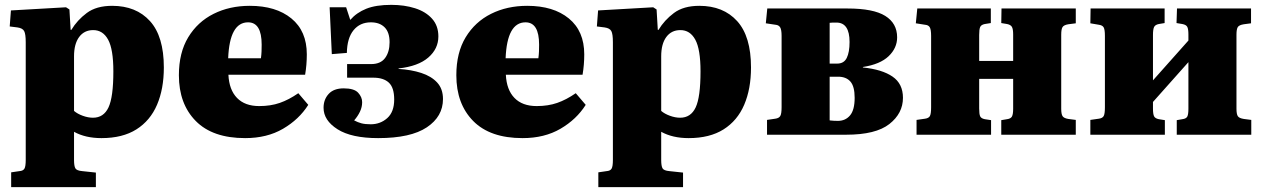

<svg xmlns="http://www.w3.org/2000/svg" viewBox="-20 -555 5204 791"><path d="M26 216V155L60 150Q75 149 80.5 140Q86 131 86 104V-381Q86 -415 79.5 -427Q73 -439 52 -442L20 -446L25 -512L252 -525L266 -516L271 -432H274Q298 -472 337.5 -501.5Q377 -531 442 -531Q541 -531 598 -468Q655 -405 655 -277Q655 -189 627 -123.5Q599 -58 542 -22Q485 14 398 14Q332 14 285 -12V104Q285 129 290.5 138.5Q296 148 319 150L375 156V216ZM363 -70Q407 -70 427 -112.5Q447 -155 447 -261Q447 -352 425.5 -391.5Q404 -431 364 -431Q327 -431 306 -402.5Q285 -374 285 -323V-98Q299 -86 321 -78Q343 -70 363 -70Z M990 14Q856 14 786.5 -56.5Q717 -127 717 -245Q717 -338 755.5 -401.5Q794 -465 860 -498Q926 -531 1009 -531Q1117 -531 1180.5 -479Q1244 -427 1244 -331Q1244 -288 1237 -247H921Q924 -185 956.5 -151.5Q989 -118 1048 -118Q1095 -118 1132.5 -131Q1170 -144 1209 -171L1250 -123Q1212 -63 1146 -24.5Q1080 14 990 14ZM920 -315H1055Q1057 -330 1057.5 -343.5Q1058 -357 1058 -371Q1058 -463 1002 -463Q926 -463 920 -315Z M1538 14Q1428 14 1370.5 -22.5Q1313 -59 1313 -111Q1313 -145 1334 -168Q1355 -191 1396 -191Q1439 -191 1455.5 -173Q1472 -155 1472 -134Q1472 -114 1463 -95Q1454 -76 1439 -59Q1454 -51 1469 -47Q1484 -43 1507 -43Q1547 -43 1575.5 -68.5Q1604 -94 1604 -145Q1604 -194 1582 -214.5Q1560 -235 1518 -235H1410V-291H1509Q1548 -291 1566.5 -316Q1585 -341 1585 -381Q1585 -422 1564.5 -442.5Q1544 -463 1508 -463Q1463 -463 1436.5 -430.5Q1410 -398 1409 -337L1347 -332L1338 -525H1406L1423 -473Q1449 -503 1489 -519Q1529 -535 1592 -535Q1646 -535 1690 -521Q1734 -507 1760 -478Q1786 -449 1786 -405Q1786 -354 1744.5 -318Q1703 -282 1622 -273V-271Q1674 -268 1715.5 -254.5Q1757 -241 1781 -215Q1805 -189 1805 -147Q1805 -75 1738.5 -30.5Q1672 14 1538 14Z M2133 14Q1999 14 1929.5 -56.5Q1860 -127 1860 -245Q1860 -338 1898.5 -401.5Q1937 -465 2003 -498Q2069 -531 2152 -531Q2260 -531 2323.5 -479Q2387 -427 2387 -331Q2387 -288 2380 -247H2064Q2067 -185 2099.5 -151.5Q2132 -118 2191 -118Q2238 -118 2275.5 -131Q2313 -144 2352 -171L2393 -123Q2355 -63 2289 -24.5Q2223 14 2133 14ZM2063 -315H2198Q2200 -330 2200.5 -343.5Q2201 -357 2201 -371Q2201 -463 2145 -463Q2069 -463 2063 -315Z M2445 216V155L2479 150Q2494 149 2499.5 140Q2505 131 2505 104V-381Q2505 -415 2498.5 -427Q2492 -439 2471 -442L2439 -446L2444 -512L2671 -525L2685 -516L2690 -432H2693Q2717 -472 2756.5 -501.5Q2796 -531 2861 -531Q2960 -531 3017 -468Q3074 -405 3074 -277Q3074 -189 3046 -123.5Q3018 -58 2961 -22Q2904 14 2817 14Q2751 14 2704 -12V104Q2704 129 2709.5 138.5Q2715 148 2738 150L2794 156V216ZM2782 -70Q2826 -70 2846 -112.5Q2866 -155 2866 -261Q2866 -352 2844.5 -391.5Q2823 -431 2783 -431Q2746 -431 2725 -402.5Q2704 -374 2704 -323V-98Q2718 -86 2740 -78Q2762 -70 2782 -70Z M3140 0V-61L3174 -66Q3189 -68 3194.5 -77Q3200 -86 3200 -113V-407Q3200 -433 3194 -442.5Q3188 -452 3175 -453L3135 -459L3141 -520H3472Q3578 -520 3627 -489.5Q3676 -459 3676 -401Q3676 -357 3641 -323.5Q3606 -290 3535 -279V-277Q3614 -269 3657 -239.5Q3700 -210 3700 -152Q3700 -88 3644 -44Q3588 0 3466 0ZM3398 -293H3429Q3457 -293 3468.5 -316.5Q3480 -340 3480 -382Q3480 -462 3426 -462Q3419 -462 3411.5 -462Q3404 -462 3398 -461ZM3432 -57Q3463 -57 3482 -79.5Q3501 -102 3501 -152Q3501 -199 3483.5 -219Q3466 -239 3433 -239H3398V-59Q3406 -58 3414.5 -57.5Q3423 -57 3432 -57Z M3756 0V-61L3791 -66Q3806 -68 3811 -77Q3816 -86 3816 -113V-407Q3816 -433 3810.5 -442.5Q3805 -452 3791 -453L3753 -459L3759 -520H4062V-460L4037 -456Q4022 -453 4018 -443.5Q4014 -434 4014 -411V-304H4154V-413Q4154 -435 4149 -444Q4144 -453 4129 -456L4105 -460L4106 -520H4412V-459L4381 -455Q4363 -452 4357.5 -443.5Q4352 -435 4352 -412V-107Q4352 -85 4357.5 -76.5Q4363 -68 4381 -65L4412 -61V0H4105V-60L4129 -64Q4144 -66 4149 -75Q4154 -84 4154 -107V-230H4014V-108Q4014 -85 4018 -76Q4022 -67 4037 -64L4063 -60V0Z M4472 0V-61L4507 -66Q4522 -68 4527 -77Q4532 -86 4532 -113V-407Q4532 -433 4527 -442Q4522 -451 4507 -453L4472 -459L4473 -520H4778V-460L4754 -456Q4739 -453 4734.5 -443.5Q4730 -434 4730 -411V-224L4876 -388V-413Q4876 -435 4871.5 -444Q4867 -453 4851 -456L4827 -460L4829 -520H5134V-459L5104 -455Q5085 -452 5079.5 -443.5Q5074 -435 5074 -412V-107Q5074 -85 5079.5 -76.5Q5085 -68 5104 -65L5135 -61V0H4828V-60L4851 -64Q4867 -66 4871.5 -75Q4876 -84 4876 -107V-299L4730 -135V-108Q4730 -85 4734.5 -76Q4739 -67 4754 -64L4779 -60V0Z"/></svg>

Font: Literata 36pt ExtraBold
Style: Regular
Weight: 800
Designer: Latin by Veronika Burian and Jose Scaglione. Greek by Irene Vlachou. Cyrillic by Vera Evstafieva.
Foundry: TypeTogether
Version: Version 3.002